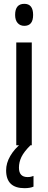

<svg xmlns="http://www.w3.org/2000/svg" viewBox="-20 -759 251 1003"><path d="M107 -739Q153 -739 153 -681Q153 -624 107 -624Q85 -624 72 -639Q59 -654 59 -681Q59 -739 107 -739ZM146 -537V0H65V-537ZM79 117Q79 166 124 166Q135 166 142.5 164Q150 162 155 160V216Q137 224 108 224Q12 224 12 131Q12 93 33.5 56Q55 19 93 -12L139 0Q105 34 92 61Q79 88 79 117Z"/></svg>

Font: Noto Sans Malayalam ExtraCondensed
Style: Regular
Weight: 400
Width: 2
Designer: Jelle Bosma - Monotype Design Team
Foundry: Monotype Imaging Inc.
Version: Version 2.104; ttfautohint (v1.8.4.7-5d5b)